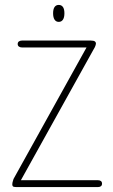

<svg xmlns="http://www.w3.org/2000/svg" viewBox="-20 -761 460 781"><path d="M332 -568 35 -33Q32 -25 31 -19.5Q30 -14 30 -12Q30 -3 35 -1.5Q40 0 48 0H378Q386 0 390.5 -3.5Q395 -7 395 -14Q395 -21 390.5 -24.5Q386 -28 378 -28H65L359 -557Q363 -563 366 -569.5Q369 -576 370 -582Q371 -588 366.5 -592Q362 -596 350 -596H69Q62 -596 57 -592.5Q52 -589 52 -582Q52 -575 57 -571.5Q62 -568 69 -568ZM219 -741Q208 -741 202 -732.5Q196 -724 196 -707Q196 -690 202 -681Q208 -672 219 -672Q230 -672 236 -681Q242 -690 242 -707Q242 -724 236 -732.5Q230 -741 219 -741Z"/></svg>

Font: Beiruti ExtraLight
Style: Regular
Weight: 250
Designer: Arlette Boutros
Foundry: Boutros
Version: Version 1.41